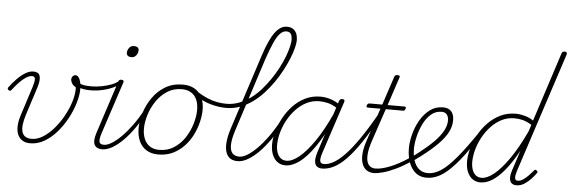

<svg xmlns="http://www.w3.org/2000/svg" viewBox="-59 -1220 4272 1439"><g transform="rotate(5 2077.0 -500.0)"><path d="M204 19Q170 19 146.5 4.5Q123 -10 111 -37Q99 -64 100.5 -102.5Q102 -141 118 -189L186 -401Q200 -444 198.5 -464Q197 -484 176 -484Q156 -484 131.5 -468.5Q107 -453 81.5 -426.5Q56 -400 30 -366Q26 -360 21 -360Q16 -360 9 -364Q2 -369 2 -374.5Q2 -380 5 -384Q31 -419 61 -450Q91 -481 122.5 -500Q154 -519 183 -519Q200 -519 212.5 -513Q225 -507 230.5 -493Q236 -479 234.5 -457Q233 -435 223 -403L154 -189Q142 -150 138 -118.5Q134 -87 140 -63.5Q146 -40 164 -27.5Q182 -15 213 -15Q256 -15 298.5 -42Q341 -69 379 -113Q417 -157 446.5 -210.5Q476 -264 493 -318Q510 -372 510 -418Q510 -420 510 -423Q510 -426 509 -429Q488 -441 479 -456Q470 -471 470 -485Q470 -499 479 -509Q488 -519 501 -519Q510 -519 518 -511.5Q526 -504 532 -490.5Q538 -477 541 -458.5Q544 -440 544 -419Q544 -373 527 -315Q510 -257 479 -198.5Q448 -140 405.5 -90.5Q363 -41 312 -11Q261 19 204 19Z M622 -416Q577 -416 547.5 -425Q518 -434 495 -450Q489 -455 489 -461Q489 -467 493 -471.5Q497 -476 502.5 -477.5Q508 -479 514 -474Q531 -460 555 -453Q579 -446 623 -446Q661 -446 701 -453.5Q741 -461 775 -474Q809 -487 828 -505Q834 -510 839 -506.5Q844 -503 844.5 -495.5Q845 -488 835 -480Q798 -451 739 -433.5Q680 -416 622 -416Z M744 17Q725 17 710.5 10Q696 3 688.5 -11Q681 -25 682 -47.5Q683 -70 693 -101L823 -500Q826 -508 830.5 -511.5Q835 -515 845 -515Q855 -515 859.5 -510.5Q864 -506 862 -498L732 -103Q718 -60 721.5 -39Q725 -18 755 -18Q765 -18 768 -12.5Q771 -7 769 -0.5Q767 6 761 11.5Q755 17 744 17ZM904 -690Q888 -690 878 -697.5Q868 -705 868 -719Q868 -741 881.5 -758Q895 -775 918 -775Q934 -775 944 -768Q954 -761 954 -746Q954 -725 940.5 -707.5Q927 -690 904 -690Z M745 17Q736 17 732 11.5Q728 6 729.5 -0.5Q731 -7 738 -12.5Q745 -18 757 -18Q782 -18 815.5 -38.5Q849 -59 887 -97Q925 -135 963.5 -188Q1002 -241 1037 -306Q1041 -313 1047 -312.5Q1053 -312 1057.5 -307Q1062 -302 1059 -295Q1025 -228 985.5 -171Q946 -114 904.5 -72Q863 -30 822.5 -6.5Q782 17 745 17Z M1168 19Q1115 19 1078.5 -4Q1042 -27 1023.5 -68.5Q1005 -110 1005 -164Q1005 -219 1024 -280.5Q1043 -342 1081 -396.5Q1119 -451 1175.5 -485Q1232 -519 1308 -519Q1360 -519 1396.5 -497.5Q1433 -476 1452 -436.5Q1471 -397 1471 -344Q1471 -302 1459.5 -253Q1448 -204 1424.5 -156Q1401 -108 1364.5 -68.5Q1328 -29 1279 -5Q1230 19 1168 19ZM1172 -16Q1236 -16 1284.5 -48Q1333 -80 1365 -129.5Q1397 -179 1413.5 -235Q1430 -291 1430 -339Q1430 -383 1416 -415.5Q1402 -448 1373.5 -466Q1345 -484 1303 -484Q1241 -484 1193 -453Q1145 -422 1112 -373Q1079 -324 1062 -268.5Q1045 -213 1045 -165Q1045 -121 1059.5 -87Q1074 -53 1102.5 -34.5Q1131 -16 1172 -16Z M1645 -373Q1589 -373 1528.5 -390Q1468 -407 1412 -444Q1404 -450 1402.5 -456.5Q1401 -463 1405 -468Q1409 -473 1415.5 -474Q1422 -475 1430 -470Q1467 -447 1503 -432Q1539 -417 1574.5 -410.5Q1610 -404 1644 -404Q1693 -404 1739 -421.5Q1785 -439 1826 -469Q1867 -499 1902 -539Q1937 -579 1966.5 -622.5Q1996 -666 2019.5 -711Q2043 -756 2058.5 -797Q2074 -838 2082 -872Q2090 -906 2090 -927Q2090 -936 2096 -941Q2102 -946 2109.5 -946Q2117 -946 2123 -941Q2129 -936 2129 -927Q2129 -904 2120 -867.5Q2111 -831 2093.5 -787.5Q2076 -744 2051 -696.5Q2026 -649 1994 -602.5Q1962 -556 1924 -514.5Q1886 -473 1841.5 -441Q1797 -409 1748 -391Q1699 -373 1645 -373Z M1764 17Q1717 17 1693 -12.5Q1669 -42 1669.5 -96Q1670 -150 1693 -221L1877 -788Q1916 -908 1956.5 -963.5Q1997 -1019 2046 -1019Q2075 -1019 2093 -1007Q2111 -995 2119.5 -974.5Q2128 -954 2128 -928Q2128 -919 2122 -914Q2116 -909 2108.5 -909Q2101 -909 2095 -914Q2089 -919 2089 -928Q2089 -946 2084.5 -958.5Q2080 -971 2070.5 -977.5Q2061 -984 2046 -984Q2021 -984 1998.5 -961Q1976 -938 1954.5 -889.5Q1933 -841 1907 -766L1729 -215Q1707 -148 1705.5 -104.5Q1704 -61 1721.5 -39.5Q1739 -18 1775 -18Q1784 -18 1787 -12.5Q1790 -7 1788 -0.5Q1786 6 1779.5 11.5Q1773 17 1764 17Z M1765 17Q1756 17 1752 11.5Q1748 6 1749.5 -0.5Q1751 -7 1758 -12.5Q1765 -18 1777 -18Q1802 -18 1835.5 -38.5Q1869 -59 1907 -97Q1945 -135 1983.5 -188Q2022 -241 2057 -306Q2061 -313 2067 -312.5Q2073 -312 2077.5 -307Q2082 -302 2079 -295Q2045 -228 2005.5 -171Q1966 -114 1924.5 -72Q1883 -30 1842.5 -6.5Q1802 17 1765 17Z M2124 17Q2091 17 2065.5 -1Q2040 -19 2026 -52.5Q2012 -86 2012 -131Q2012 -175 2026.5 -227Q2041 -279 2068.5 -330.5Q2096 -382 2136.5 -425Q2177 -468 2229 -493.5Q2281 -519 2344 -519Q2379 -519 2417 -507.5Q2455 -496 2485 -474L2474 -443Q2433 -469 2400 -476.5Q2367 -484 2338 -484Q2286 -484 2241.5 -461.5Q2197 -439 2161.5 -401Q2126 -363 2101 -316.5Q2076 -270 2063 -222Q2050 -174 2050 -131Q2050 -98 2059 -72.5Q2068 -47 2086 -32.5Q2104 -18 2130 -18Q2172 -18 2224.5 -60.5Q2277 -103 2336 -188.5Q2395 -274 2454 -403L2463 -365Q2401 -232 2342.5 -147.5Q2284 -63 2229.5 -23Q2175 17 2124 17ZM2400 17Q2383 17 2370 10.5Q2357 4 2350 -10Q2343 -24 2344 -46.5Q2345 -69 2355 -100L2484 -500Q2487 -508 2492.5 -511.5Q2498 -515 2508 -515Q2519 -515 2522.5 -509Q2526 -503 2523 -495L2393 -101Q2379 -58 2382.5 -38Q2386 -18 2412 -18Q2420 -18 2423 -12.5Q2426 -7 2424.5 -0.5Q2423 6 2417 11.5Q2411 17 2400 17Z M2400 17Q2391 17 2387 11.5Q2383 6 2384.5 -0.5Q2386 -7 2393 -12.5Q2400 -18 2412 -18Q2444 -18 2482.5 -39Q2521 -60 2567 -107.5Q2613 -155 2668 -234.5Q2723 -314 2789 -431Q2794 -439 2800.5 -438.5Q2807 -438 2810.5 -431.5Q2814 -425 2808 -415Q2741 -292 2685 -209Q2629 -126 2580.5 -76.5Q2532 -27 2487.5 -5Q2443 17 2400 17Z M2793 17Q2756 17 2733 -0.5Q2710 -18 2700 -49Q2690 -80 2693.5 -122.5Q2697 -165 2714 -216L2798 -468H2705Q2695 -468 2693 -472.5Q2691 -477 2694 -485Q2697 -493 2701.5 -496.5Q2706 -500 2715 -500H2809L2880 -715Q2883 -723 2888 -726.5Q2893 -730 2904 -730Q2915 -730 2919 -726Q2923 -722 2920 -714L2849 -500H2974Q2985 -500 2986.5 -496Q2988 -492 2985 -484Q2983 -474 2978.5 -471Q2974 -468 2964 -468H2838L2754 -218Q2736 -163 2732.5 -124.5Q2729 -86 2737 -62.5Q2745 -39 2761 -28.5Q2777 -18 2798 -18Q2806 -18 2810 -12.5Q2814 -7 2814 -0.5Q2814 6 2809 11.5Q2804 17 2793 17Z M2785 17Q2776 17 2773 11.5Q2770 6 2773 -0.5Q2776 -7 2783 -12.5Q2790 -18 2799 -18Q2843 -18 2908 -43.5Q2973 -69 3055 -124Q3060 -127 3064 -125Q3068 -123 3070.5 -117Q3073 -111 3072 -105Q3071 -99 3065 -95Q3006 -56 2953.5 -31Q2901 -6 2858.5 5.5Q2816 17 2785 17Z M3053 -123Q3070 -133 3085.5 -145Q3101 -157 3117 -169Q3180 -218 3223 -261.5Q3266 -305 3288 -345.5Q3310 -386 3310 -424Q3310 -451 3297 -468Q3284 -485 3257 -485Q3248 -485 3244.5 -490Q3241 -495 3242.5 -502Q3244 -509 3250 -514Q3256 -519 3265 -519Q3293 -519 3311.5 -508Q3330 -497 3339 -477Q3348 -457 3348 -428Q3348 -383 3325 -338.5Q3302 -294 3253.5 -245Q3205 -196 3128 -138Q3113 -127 3098 -116Q3083 -105 3068 -94Z M3187 17Q3156 17 3132 6.5Q3108 -4 3090 -23.5Q3072 -43 3060 -69Q3048 -95 3042 -125.5Q3036 -156 3036 -190Q3036 -239 3050.5 -296Q3065 -353 3094 -403.5Q3123 -454 3165.5 -486.5Q3208 -519 3265 -519Q3274 -519 3277.5 -514Q3281 -509 3279.5 -502Q3278 -495 3272 -490Q3266 -485 3257 -485Q3211 -485 3176.5 -454.5Q3142 -424 3119.5 -377Q3097 -330 3085.5 -280Q3074 -230 3074 -190Q3074 -155 3081 -124Q3088 -93 3102.5 -69Q3117 -45 3140 -31.5Q3163 -18 3195 -18Q3242 -18 3291.5 -50.5Q3341 -83 3404.5 -158.5Q3468 -234 3555 -363Q3560 -370 3566.5 -368Q3573 -366 3576.5 -360Q3580 -354 3576 -348Q3509 -245 3455.5 -175Q3402 -105 3356.5 -62.5Q3311 -20 3270 -1.5Q3229 17 3187 17Z M3592 17Q3558 17 3532.5 -1Q3507 -19 3493 -52.5Q3479 -86 3479 -131Q3479 -177 3493.5 -229.5Q3508 -282 3536 -333.5Q3564 -385 3605 -427Q3646 -469 3698 -494Q3750 -519 3812 -519Q3844 -519 3880.5 -509Q3917 -499 3945 -479L4114 -1000Q4117 -1008 4122.5 -1011.5Q4128 -1015 4138 -1015Q4148 -1015 4151.5 -1009Q4155 -1003 4153 -995L3858 -93Q3847 -59 3848.5 -39.5Q3850 -20 3870 -20Q3890 -20 3911 -34.5Q3932 -49 3951.5 -69.5Q3971 -90 3984 -106Q3990 -113 3994.5 -113.5Q3999 -114 4004 -109Q4012 -103 4012 -98.5Q4012 -94 4008 -89Q3995 -70 3972.5 -45.5Q3950 -21 3922 -3Q3894 15 3863 15Q3840 15 3826.5 3.5Q3813 -8 3811 -31.5Q3809 -55 3820 -91Q3833 -130 3845.5 -168.5Q3858 -207 3870 -245Q3820 -154 3772 -96Q3724 -38 3679.5 -10.5Q3635 17 3592 17ZM3518 -131Q3518 -98 3527 -72.5Q3536 -47 3553.5 -32.5Q3571 -18 3598 -18Q3639 -18 3691 -60Q3743 -102 3801.5 -186Q3860 -270 3919 -396L3935 -446Q3896 -470 3865 -477Q3834 -484 3805 -484Q3753 -484 3709 -461.5Q3665 -439 3629.5 -401Q3594 -363 3569 -316.5Q3544 -270 3531 -222Q3518 -174 3518 -131Z"/></g></svg>

Font: Playwrite US Trad Thin
Style: Regular
Weight: 250
Designer: Veronika Burian, José Scaglione
Foundry: TypeTogether
Version: Version 1.003